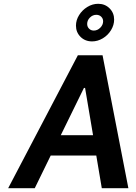

<svg xmlns="http://www.w3.org/2000/svg" viewBox="-20 -991 715 1011"><path d="M487 -172H247L163 0H23L390 -700H520L656 0H516ZM470 -279 428 -528H422L300 -279ZM380 -856Q380 -885 396.5 -911.5Q413 -938 440 -954.5Q467 -971 497 -971Q533 -971 557 -947Q581 -923 581 -888Q581 -859 564.5 -832Q548 -805 521 -789Q494 -773 465 -773Q428 -773 404 -797Q380 -821 380 -856ZM523 -879Q523 -893 513 -903Q503 -913 487 -913Q468 -913 453.5 -898.5Q439 -884 439 -865Q439 -850 449 -840Q459 -830 474 -830Q493 -830 508 -845Q523 -860 523 -879Z"/></svg>

Font: Be Vietnam
Style: Bold Italic
Weight: 700
Italic angle: -9.66701°
Designer: Gabriel Lam
Foundry: TypeRant
Version: Version 3.000